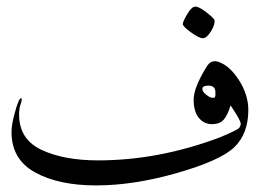

<svg xmlns="http://www.w3.org/2000/svg" viewBox="-20 -472 786 583"><path d="M631 -412Q634 -399 621 -377.5Q608 -356 596 -356Q584 -356 559.5 -374Q535 -392 535 -399Q535 -406 548.5 -429Q562 -452 573 -452Q584 -452 605.5 -435.5Q627 -419 631 -412ZM15 -71Q15 -94 25 -130Q35 -166 40.5 -171.5Q46 -177 46 -170.5Q46 -164 42 -153.5Q38 -143 38 -124Q38 -49 106 -17Q174 15 278 15Q462 15 648 -55Q703 -78 707 -84.5Q711 -91 711 -97Q709 -108 690 -137L680 -152Q672 -124 660 -109.5Q648 -95 623.5 -95Q599 -95 583.5 -114.5Q568 -134 568 -169Q568 -204 604 -264Q616 -286 631 -286H636L644 -284Q678 -272 706 -228Q734 -184 734 -138Q734 -67 692.5 -26Q651 15 518.5 53Q386 91 272 91Q158 91 86.5 51.5Q15 12 15 -71ZM613 -212Q595 -212 594.5 -203Q594 -194 606 -184.5Q618 -175 625.5 -175Q633 -175 633 -178Q635 -183 634 -190Q635 -212 613 -212Z"/></svg>

Font: AMoshref-Naskh
Style: Naskh
Weight: 500
Version: Version 0.001